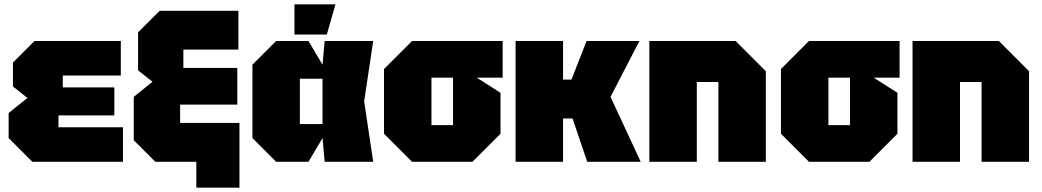

<svg xmlns="http://www.w3.org/2000/svg" viewBox="-20 -750 4830 890"><path d="M130 0 20 -110V-226L107 -296L40 -349V-460L140 -560H540V-400H271V-345H510V-215H251V-160H550V0Z M700 0 600 -100V-301L687 -371L620 -424V-600L720 -700H1085V-520H830V-435H1080V-265H815V-180H1090V120H890V0Z M1260 0 1150 -110V-450L1260 -560H1410L1475 -450L1485 -560H1710L1668 -280L1710 0H1485L1475 -110L1410 0ZM1370 -175H1475V-385H1370ZM1345 -590V-730H1535L1495 -590Z M1760 -130V-430L1890 -560H2310V-390H2190L2300 -320V-130L2170 0H1890ZM1980 -170H2080V-390H1980Z M2370 0V-560H2590V-381H2629L2699 -560H2944L2810 -301L2950 0H2702L2634 -201H2590V0Z M2990 0V-560H3390L3530 -420V0H3310V-370H3210V0Z M3600 -130V-430L3730 -560H4150V-390H4030L4140 -320V-130L4010 0H3730ZM3820 -170H3920V-390H3820Z M4210 0V-560H4610L4750 -420V0H4530V-370H4430V0Z"/></svg>

Font: Tektur Black
Style: Regular
Weight: 900
Designer: Adam Jagosz
Foundry: Adam Jagosz
Version: Version 1.005;gftools[0.9.30]